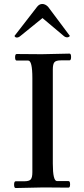

<svg xmlns="http://www.w3.org/2000/svg" viewBox="-20 -945 424 967"><path d="M190 -672 330 -675Q338 -675 338 -658Q338 -641 330 -641H287Q262 -641 254 -631.5Q246 -622 246 -595V-121Q246 -33 267 -33H325Q333 -33 333 -16.5Q333 0 325 0L199 -1L59 2Q51 2 51 -15Q51 -32 59 -32H102Q127 -32 135 -41.5Q143 -51 143 -78V-552Q143 -640 122 -640H64Q56 -640 56 -656.5Q56 -673 64 -673ZM83 -764Q74 -756 65 -756Q56 -756 53 -764L167 -911Q178 -925 193 -925Q208 -925 222 -911L332 -764Q327 -757 318 -757Q309 -757 301 -764L194 -854Z"/></svg>

Font: Sedan
Style: Regular
Weight: 400
Designer: Sebastian Salazar
Foundry: Sebastian Salazar
Version: Version 1.001